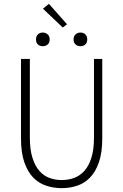

<svg xmlns="http://www.w3.org/2000/svg" viewBox="-20 -965 640 997"><path d="M300 12Q259 12 220.5 -0.5Q182 -13 153 -42.5Q124 -72 106.5 -122Q89 -172 89 -247V-659H135V-252Q135 -188 148.5 -145.5Q162 -103 184.5 -77.5Q207 -52 237 -41Q267 -30 300 -30Q334 -30 364.5 -41Q395 -52 418 -77.5Q441 -103 454.5 -145.5Q468 -188 468 -252V-659H511V-247Q511 -172 493.5 -122Q476 -72 447 -42.5Q418 -13 380 -0.5Q342 12 300 12ZM202 -725Q187 -725 177 -734Q167 -743 167 -760Q167 -777 177 -786.5Q187 -796 202 -796Q217 -796 227.5 -786.5Q238 -777 238 -760Q238 -743 227.5 -734Q217 -725 202 -725ZM398 -725Q383 -725 372.5 -734Q362 -743 362 -760Q362 -777 372.5 -786.5Q383 -796 398 -796Q413 -796 423 -786.5Q433 -777 433 -760Q433 -743 423 -734Q413 -725 398 -725ZM306 -822 203 -920 234 -945 328 -839Z"/></svg>

Font: Source Code Pro Light
Style: Regular
Weight: 300
Monospace: yes
Designer: Paul D. Hunt, Teo Tuominen
Foundry: Adobe Systems Incorporated
Version: Version 2.030;PS 1.000;hotconv 16.6.51;makeotf.lib2.5.65220